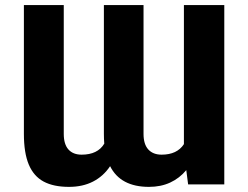

<svg xmlns="http://www.w3.org/2000/svg" viewBox="-20 -727 977 757"><path d="M74.2 -707H231.4V-199.2Q231.4 -158.2 249.8 -137.7Q268.1 -117.2 301.8 -117.2Q365.2 -117.2 391.1 -160.6Q389.6 -179.2 389.6 -199.2V-707H545.9V-199.2Q545.9 -158.2 564.7 -137.7Q583.5 -117.2 617.2 -117.2Q678.2 -117.2 705.1 -158.7V-707H864.3V0H721.7L714.4 -56.2Q688 -24.4 651.1 -7.3Q614.3 9.8 567.4 9.8Q455.1 9.8 414.1 -71.8Q387.7 -32.2 346.9 -11.2Q306.2 9.8 252 9.8Q190.9 9.8 151.9 -11.2Q112.8 -32.2 93.5 -78.1Q74.2 -124 74.2 -199.2Z"/></svg>

Font: Pretendard ExtraBold
Style: Regular
Weight: 800
Designer: Base glyphs from Inter by Rasmus Andersson; Hangeul glyphs from Noto Sans CJK(Source Han Sans) by Jang Soo-young and Kan
Foundry: Kil Hyung-jin
Version: Version 1.309